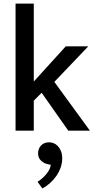

<svg xmlns="http://www.w3.org/2000/svg" viewBox="-20 -731 527 1074"><path d="M169 -168V0H67V-711H169V-275L348 -472H474L284 -273L483 0H362L213 -212ZM246 187Q228 184 210.5 168.5Q193 153 193 126Q193 101 209.5 83Q226 65 255 65Q267 65 280 70Q293 75 303.5 86Q314 97 321 114Q328 131 328 156Q328 181 319.5 205.5Q311 230 296 252Q281 274 260.5 292.5Q240 311 217 323L190 286Q217 269 239 243Q261 217 264 191Z"/></svg>

Font: Mukta Mahee Medium
Style: Regular
Weight: 500
Designer: Shuchita Grover, Noopur Datye, Girish Dalvi, Yashodeep Gholap
Foundry: Ek Type
Version: Version 2.538;PS 1.000;hotconv 16.6.51;makeotf.lib2.5.65220;